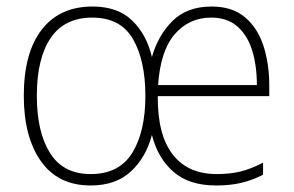

<svg xmlns="http://www.w3.org/2000/svg" viewBox="-20 -559 901 589"><path d="M629 -539Q692 -539 731 -506.5Q770 -474 788 -419Q806 -364 806 -297V-264H464Q463 -146 509.5 -85.5Q556 -25 645 -25Q685 -25 716.5 -32.5Q748 -40 787 -60V-23Q754 -6 720 2Q686 10 643 10Q560 10 512 -32Q464 -74 446 -145Q428 -76 381.5 -33Q335 10 258 10Q158 10 105.5 -64.5Q53 -139 53 -265Q53 -397 108 -468Q163 -539 264 -539Q341 -539 385.5 -496Q430 -453 446 -384Q465 -451 509.5 -495Q554 -539 629 -539ZM628 -505Q560 -505 516 -454Q472 -403 465 -298H768Q768 -358 753.5 -404.5Q739 -451 708 -478Q677 -505 628 -505ZM263 -505Q178 -505 135.5 -442.5Q93 -380 93 -265Q93 -154 133.5 -89.5Q174 -25 258 -25Q346 -25 386 -90.5Q426 -156 426 -265Q426 -373 388 -439Q350 -505 263 -505Z"/></svg>

Font: Noto Sans Tamil SemiCondensed ExtraLight
Style: Regular
Weight: 200
Width: 4
Designer: Jelle Bosma - Monotype Design Team
Foundry: Monotype Imaging Inc.
Version: Version 2.004; ttfautohint (v1.8.4.7-5d5b)